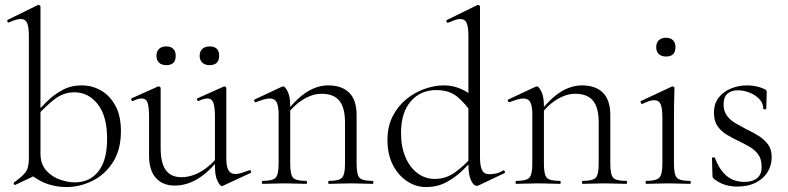

<svg xmlns="http://www.w3.org/2000/svg" viewBox="-20 -745 3194 778"><path d="M249 13Q211 13 174 1Q137 -11 101 -41L144 -123Q144 -80 167.5 -54Q191 -28 223.5 -17Q256 -6 282 -6Q344 -6 379 -51Q414 -96 414 -182Q414 -275 376 -323Q338 -371 281 -371Q237 -371 200.5 -342.5Q164 -314 132 -278L124 -285Q145 -309 172 -335.5Q199 -362 233.5 -380.5Q268 -399 311 -399Q353 -399 389 -378.5Q425 -358 447.5 -317Q470 -276 470 -214Q470 -138 437.5 -87.5Q405 -37 354 -12Q303 13 249 13ZM42 4Q38 5 36 1Q34 -3 37 -6Q67 -27 82 -45Q97 -63 97 -103V-599Q97 -635 90 -651.5Q83 -668 64 -668Q47 -668 16 -654Q12 -652 10 -658Q8 -664 12 -665L132 -724Q135 -725 137 -725Q139 -725 141.5 -723Q144 -721 144 -718V-44Z M688 7Q640 7 612 -23.5Q584 -54 584 -115V-270Q584 -311 578 -328.5Q572 -346 555 -346Q540 -346 519 -336Q515 -334 512.5 -340Q510 -346 514 -347L619 -394Q621 -395 623 -395Q625 -395 628 -393Q631 -391 631 -388V-145Q631 -84 652 -55.5Q673 -27 715 -27Q756 -27 797 -51.5Q838 -76 869 -119L874 -108Q825 -46 780 -19.5Q735 7 688 7ZM897 -388V-105Q897 -71 905.5 -55.5Q914 -40 934 -40Q945 -40 958 -44Q971 -48 990 -55Q995 -57 997 -51.5Q999 -46 995 -44L883 8Q881 9 879 9Q872 9 861.5 -11.5Q851 -32 851 -71V-270Q851 -311 844.5 -328.5Q838 -346 821 -346Q806 -346 785 -336Q781 -334 779 -340Q777 -346 781 -347L886 -394Q888 -395 889 -395Q891 -395 894 -393Q897 -391 897 -388ZM654 -481Q635 -481 624.5 -491Q614 -501 614 -519Q614 -537 624.5 -547Q635 -557 654 -557Q672 -557 682 -547Q692 -537 692 -519Q692 -481 654 -481ZM829 -481Q811 -481 800 -491Q789 -501 789 -519Q789 -537 800 -547Q811 -557 829 -557Q868 -557 868 -519Q868 -481 829 -481Z M1313 0Q1310 0 1310 -6Q1310 -12 1313 -12Q1354 -12 1366 -25Q1378 -38 1378 -81V-248Q1378 -309 1355 -337Q1332 -365 1283 -365Q1245 -365 1205.5 -340Q1166 -315 1137 -271L1133 -283Q1180 -345 1223 -372Q1266 -399 1310 -399Q1365 -399 1395 -369.5Q1425 -340 1425 -278V-81Q1425 -38 1436.5 -25Q1448 -12 1490 -12Q1493 -12 1493 -6Q1493 0 1490 0Q1473 0 1450 -1Q1427 -2 1402 -2Q1377 -2 1353.5 -1Q1330 0 1313 0ZM1044 0Q1041 0 1041 -6Q1041 -12 1044 -12Q1085 -12 1097 -25Q1109 -38 1109 -81V-281Q1109 -315 1101 -330.5Q1093 -346 1073 -346Q1063 -346 1049 -342Q1035 -338 1017 -331Q1013 -330 1010.5 -335Q1008 -340 1012 -342L1123 -394Q1125 -395 1128 -395Q1135 -395 1145.5 -374.5Q1156 -354 1156 -315V-81Q1156 -38 1167.5 -25Q1179 -12 1221 -12Q1224 -12 1224 -6Q1224 0 1221 0Q1204 0 1181 -1Q1158 -2 1133 -2Q1108 -2 1084.5 -1Q1061 0 1044 0Z M1706 13Q1665 13 1629 -11Q1593 -35 1571.5 -77.5Q1550 -120 1550 -177Q1550 -233 1571.5 -274.5Q1593 -316 1627 -343.5Q1661 -371 1701 -385Q1741 -399 1778 -399Q1813 -399 1843.5 -386.5Q1874 -374 1900 -351L1891 -287Q1866 -325 1833.5 -352.5Q1801 -380 1748 -380Q1684 -380 1644.5 -334.5Q1605 -289 1605 -206Q1605 -150 1623 -108Q1641 -66 1672 -43Q1703 -20 1741 -20Q1787 -20 1823 -46Q1859 -72 1891 -108L1899 -101Q1878 -77 1850 -50.5Q1822 -24 1786.5 -5.5Q1751 13 1706 13ZM1925 -718V-108Q1925 -72 1933.5 -55.5Q1942 -39 1963 -39Q1973 -39 1987.5 -41.5Q2002 -44 2018 -54Q2023 -56 2025.5 -50.5Q2028 -45 2023 -43L1920 6Q1916 8 1912 8Q1899 8 1888.5 -14.5Q1878 -37 1878 -81V-599Q1878 -635 1871 -651.5Q1864 -668 1844 -668Q1835 -668 1824 -664Q1813 -660 1796 -653Q1792 -651 1789.5 -657Q1787 -663 1791 -664L1913 -724Q1915 -725 1918 -725Q1920 -725 1922.5 -723Q1925 -721 1925 -718Z M2341 0Q2338 0 2338 -6Q2338 -12 2341 -12Q2382 -12 2394 -25Q2406 -38 2406 -81V-248Q2406 -309 2383 -337Q2360 -365 2311 -365Q2273 -365 2233.5 -340Q2194 -315 2165 -271L2161 -283Q2208 -345 2251 -372Q2294 -399 2338 -399Q2393 -399 2423 -369.5Q2453 -340 2453 -278V-81Q2453 -38 2464.5 -25Q2476 -12 2518 -12Q2521 -12 2521 -6Q2521 0 2518 0Q2501 0 2478 -1Q2455 -2 2430 -2Q2405 -2 2381.5 -1Q2358 0 2341 0ZM2072 0Q2069 0 2069 -6Q2069 -12 2072 -12Q2113 -12 2125 -25Q2137 -38 2137 -81V-281Q2137 -315 2129 -330.5Q2121 -346 2101 -346Q2091 -346 2077 -342Q2063 -338 2045 -331Q2041 -330 2038.5 -335Q2036 -340 2040 -342L2151 -394Q2153 -395 2156 -395Q2163 -395 2173.5 -374.5Q2184 -354 2184 -315V-81Q2184 -38 2195.5 -25Q2207 -12 2249 -12Q2252 -12 2252 -6Q2252 0 2249 0Q2232 0 2209 -1Q2186 -2 2161 -2Q2136 -2 2112.5 -1Q2089 0 2072 0Z M2598 0Q2596 0 2596 -6Q2596 -12 2598 -12Q2639 -12 2651.5 -25Q2664 -38 2664 -81V-270Q2664 -306 2657 -322.5Q2650 -339 2631 -339Q2622 -339 2610.5 -335.5Q2599 -332 2583 -324Q2579 -323 2576.5 -328.5Q2574 -334 2578 -336L2702 -394Q2705 -395 2706 -395Q2708 -395 2710.5 -393Q2713 -391 2713 -388Q2713 -381 2712 -349.5Q2711 -318 2711 -271V-81Q2711 -38 2722.5 -25Q2734 -12 2776 -12Q2779 -12 2779 -6Q2779 0 2776 0Q2759 0 2736 -1Q2713 -2 2687 -2Q2662 -2 2639 -1Q2616 0 2598 0ZM2679 -516Q2660 -516 2649.5 -526Q2639 -536 2639 -554Q2639 -572 2649.5 -582Q2660 -592 2679 -592Q2697 -592 2707 -582Q2717 -572 2717 -554Q2717 -516 2679 -516Z M2912 -322Q2912 -295 2925.5 -276.5Q2939 -258 2960.5 -245.5Q2982 -233 3005 -221Q3031 -209 3054 -194.5Q3077 -180 3092 -160Q3107 -140 3107 -108Q3107 -76 3091 -49Q3075 -22 3043.5 -5.5Q3012 11 2967 11Q2943 11 2920 4.5Q2897 -2 2873 -20Q2871 -22 2869 -25Q2867 -28 2867 -32L2865 -104Q2865 -107 2870.5 -107.5Q2876 -108 2877 -105Q2890 -71 2907.5 -49.5Q2925 -28 2947 -18Q2969 -8 2996 -8Q3031 -8 3049.5 -24.5Q3068 -41 3066 -74Q3065 -103 3051 -121Q3037 -139 3016 -151Q2995 -163 2972 -174Q2947 -186 2924.5 -199.5Q2902 -213 2887.5 -234Q2873 -255 2873 -288Q2873 -326 2893 -350.5Q2913 -375 2943.5 -387Q2974 -399 3007 -399Q3025 -399 3043 -395.5Q3061 -392 3078 -384Q3087 -380 3087 -373Q3087 -358 3086 -341Q3085 -324 3085 -304Q3085 -302 3079 -302Q3073 -302 3073 -304Q3073 -327 3056.5 -344Q3040 -361 3016.5 -370Q2993 -379 2970 -379Q2943 -379 2927.5 -365Q2912 -351 2912 -322Z"/></svg>

Font: Cormorant Light Light
Style: Regular
Weight: 300
Version: Version 4.000